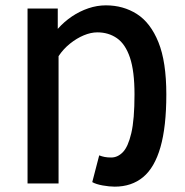

<svg xmlns="http://www.w3.org/2000/svg" viewBox="-20 -686 691 718"><path d="M409 12Q389 12 364 7.5Q339 3 325 -5L351 -105Q361 -101 371.5 -99Q382 -97 396 -97Q420 -97 439.5 -117Q459 -137 471 -188Q483 -239 483 -333Q483 -420 466 -470.5Q449 -521 417.5 -543Q386 -565 344 -565Q320 -565 293.5 -554Q267 -543 242 -523Q217 -503 199 -476V0H83V-654H196V-578Q220 -605 249 -624.5Q278 -644 310.5 -655Q343 -666 376 -666Q441 -666 492 -633.5Q543 -601 572.5 -528Q602 -455 602 -333Q602 -212 580 -135.5Q558 -59 515 -23.5Q472 12 409 12Z"/></svg>

Font: Source Sans 3 ExtraLight SemiBold
Style: Regular
Weight: 600
Version: Version 3.052;hotconv 1.1.0;makeotfexe 2.6.0